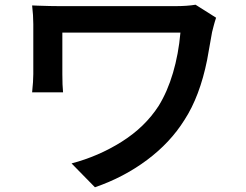

<svg xmlns="http://www.w3.org/2000/svg" viewBox="-20 -744 1040 813"><path d="M878 -608 857 -490Q826 -336 761 -236Q701 -140 602.5 -66.5Q504 7 382 49L283 -52Q397 -82 495.5 -144Q594 -206 652 -296Q689 -356 712.5 -435.5Q736 -515 744 -606H544H452H364H291H244V-500V-460V-430Q244 -382 247 -353H116Q121 -401 121 -430V-642Q121 -679 116 -721L140 -720Q196 -718 234 -718H422H515H604H677H722Q772 -718 808 -724L895 -669Q889 -651 884.5 -633.5Q880 -616 878 -608Z"/></svg>

Font: Merged Yaku Han JP SemiBold
Style: Regular
Weight: 600
Designer: Ryoko NISHIZUKA 西塚涼子 (kana, bopomofo & ideographs); Paul D. Hunt (Latin, Greek & Cyrillic); Sandoll Communications 산돌커뮤니
Foundry: Adobe
Version: Version 2.004